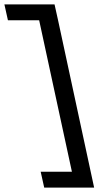

<svg xmlns="http://www.w3.org/2000/svg" viewBox="-81 -731 468 873"><path d="M183 -639 347 122H120L104 50H246L97 -639H-45L-61 -711H167Z"/></svg>

Font: EauTestInfant Semibold
Style: Italic
Weight: 600
Italic angle: -12°
Designer: Christian Thalmann (Catharsis Fonts)
Version: Version 0.001;PS 000.001;hotconv 1.0.88;makeotf.lib2.5.64775